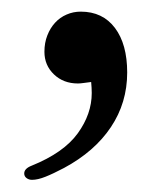

<svg xmlns="http://www.w3.org/2000/svg" viewBox="-20 -694 266 325"><path d="M134.3 -555.2Q127 -554.2 121.3 -553.5Q115.7 -552.7 111.8 -552.7Q87.4 -552.7 71.3 -568.1Q55.2 -583.5 55.2 -606.4Q55.2 -621.6 60.1 -634Q64.9 -646.5 73.2 -655.5Q81.5 -664.6 92.8 -669.4Q104 -674.3 116.7 -674.3Q153.8 -674.3 174.6 -646.7Q195.3 -619.1 195.3 -571.3Q195.3 -520 167.7 -478.8Q140.1 -437.5 88.4 -409.7Q69.8 -399.9 56.9 -394.8Q43.9 -389.6 34.2 -389.6Q28.8 -389.6 24.9 -392.6Q21 -395.5 21 -400.4Q21 -408.7 33.7 -413.6Q87.9 -435.5 111.6 -468.3Q135.3 -501 135.3 -536.6Q135.3 -541 135 -545.7Q134.8 -550.3 134.3 -555.2Z"/></svg>

Font: HM XNiloofar
Style: Regular
Weight: 400
Designer: Hossein Movahhedian
Version: Version 2.8, 2015